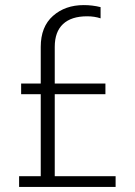

<svg xmlns="http://www.w3.org/2000/svg" viewBox="-20 -734 529 754"><path d="M55 -42H140V-364H63V-406H140V-550Q140 -629 188 -671.5Q236 -714 309 -714Q343 -714 375 -706V-662Q351 -670 322 -670Q260 -670 227.5 -639.5Q195 -609 195 -550V-406H394V-364H195V-42H434V0H55Z"/></svg>

Font: Prompt ExtraLight
Style: Regular
Weight: 275
Designer: Katatrad Team
Foundry: CadsonDemak
Version: Version 1.000